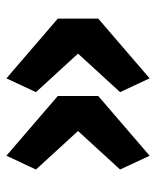

<svg xmlns="http://www.w3.org/2000/svg" viewBox="36 -571 486 598"><g transform="rotate(90 279.0 -272.0)"><path d="M224 -49 38 -209V-335L224 -495L267 -403L147 -272L267 -141ZM465 -49 279 -209V-335L465 -495L508 -403L388 -272L508 -141Z"/></g></svg>

Font: IBM Plex Sans Hebrew
Style: Bold
Weight: 700
Designer: Mike Abbink, Paul van der Laan, Pieter van Rosmalen, Yanek Iontef
Foundry: Bold Monday
Version: Version 1.2